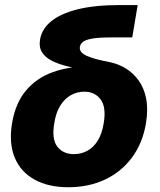

<svg xmlns="http://www.w3.org/2000/svg" viewBox="-20 -748 648 779"><path d="M257.3 11.7Q176.8 11.7 120.6 -19Q64.5 -49.8 40 -107.9Q15.6 -166 28.8 -247.6Q42.5 -329.6 85.2 -380.4Q127.9 -431.2 192.9 -454.8Q257.8 -478.5 338.4 -478.5L335.4 -461.4Q292.5 -469.2 254.9 -478.5Q217.3 -487.8 190.4 -501.5Q163.6 -515.1 150.4 -536.1Q137.2 -557.1 142.6 -587.9Q149.4 -629.9 187 -661.1Q224.6 -692.4 294.2 -710Q363.8 -727.5 467.3 -727.5H538.6L516.6 -596.2H430.7Q381.8 -596.2 355 -591.6Q328.1 -586.9 317.1 -578.6Q306.2 -570.3 304.2 -558.1Q302.2 -546.9 309.1 -537.8Q315.9 -528.8 331.8 -521.5Q347.7 -514.2 371.8 -507.8Q396 -501.5 428.7 -495.1Q460.9 -488.3 490.5 -470.2Q520 -452.1 542 -422.1Q564 -392.1 572.8 -348.9Q581.5 -305.7 572.3 -248Q558.6 -166.5 514.9 -108.2Q471.2 -49.8 405 -19Q338.9 11.7 257.3 11.7ZM279.8 -122.6Q309.1 -122.6 334 -136Q358.9 -149.4 376.5 -177.2Q394 -205.1 400.9 -248.5Q411.6 -313.5 388.2 -344.7Q364.7 -376 321.8 -376Q293 -376 267.8 -362.1Q242.7 -348.1 224.9 -320.1Q207 -292 200.2 -248Q189 -182.6 212.9 -152.6Q236.8 -122.6 279.8 -122.6Z"/></svg>

Font: Inter 18pt ExtraBold
Style: Italic
Weight: 800
Italic angle: -9.3988°
Designer: Rasmus Andersson
Foundry: rsms
Version: Version 4.001;git-66647c0bb